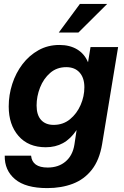

<svg xmlns="http://www.w3.org/2000/svg" viewBox="-20 -758 637 989"><path d="M223.6 210.9Q111.8 210.9 57.4 165Q2.9 119.1 4.4 43.9H140.1Q146 105 225.6 105Q281.7 105 318.1 73.7Q354.5 42.5 363.3 -13.2L374.5 -87.4H374Q343.3 -42 304.4 -20.8Q265.6 0.5 215.8 0.5Q126 0.5 75.4 -57.6Q24.9 -115.7 24.9 -209.5Q24.9 -269 43.2 -325.7Q61.5 -382.3 95.9 -427.5Q130.4 -472.7 178.5 -499.5Q226.6 -526.4 286.1 -526.4Q339.4 -526.4 377.2 -503.7Q415 -481 433.1 -438H433.6L446.3 -515.6H588.4L505.9 -15.1Q492.2 66.4 453.1 116.2Q414.1 166 355.2 188.5Q296.4 210.9 223.6 210.9ZM256.3 -114.7Q305.2 -114.7 340.6 -143.8Q376 -172.9 395.3 -217.3Q414.6 -261.7 414.6 -308.6Q414.6 -356.9 389.9 -384.5Q365.2 -412.1 321.3 -412.1Q272.5 -412.1 238.3 -382.3Q204.1 -352.5 186.3 -307.1Q168.5 -261.7 168.5 -214.4Q168.5 -165.5 191.7 -140.1Q214.8 -114.7 256.3 -114.7ZM282.7 -590.3 391.6 -737.8H532.2L383.8 -590.3Z"/></svg>

Font: Inter Display
Style: Bold Italic
Weight: 700
Italic angle: -9.39999°
Designer: Rasmus Andersson
Foundry: rsms
Version: Version 4.000;git-a52131595